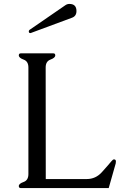

<svg xmlns="http://www.w3.org/2000/svg" viewBox="-20 -957 651 977"><path d="M138.2 -789.6Q136.2 -788.6 134.8 -788.6Q126.5 -788.6 126.5 -797.4Q126.5 -801.3 129.9 -804.7L313 -930.7Q322.3 -937 333 -937Q369.1 -937 369.1 -900.9Q369.1 -875 346.2 -866.7ZM212.9 -45.9H421.4Q466.8 -45.9 498.3 -80.8Q529.8 -115.7 545.9 -135.3Q554.7 -146 559.6 -146Q569.8 -146 569.8 -135.7Q569.8 -129.4 568.8 -125.5L533.2 0H85.9Q75.7 0 75.7 -10.3Q75.7 -22.5 100.1 -31Q124.5 -39.6 124.5 -71.3V-613.8Q124.5 -645 100.1 -653.8Q75.7 -662.6 75.7 -675.3Q75.7 -685.5 85.9 -685.5H251.5Q261.2 -685.5 261.2 -675.3Q261.2 -662.6 236.8 -653.8Q212.4 -645 212.4 -613.8Z"/></svg>

Font: Caudex
Style: Regular
Weight: 400
Version: Version 1.01